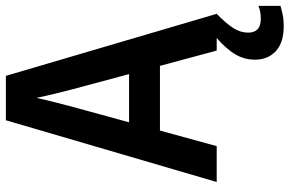

<svg xmlns="http://www.w3.org/2000/svg" viewBox="-186 -571 985 653"><g transform="rotate(-90 306.5 -244.5)"><path d="M14 0 224 -717H375L586 0H461L409 -193H189L136 0ZM269 -488 217 -298H381L330 -488Q323 -515 315 -547.5Q307 -580 300 -613Q293 -580 284.5 -547.5Q276 -515 269 -488ZM545 228Q488 228 459 201Q430 174 430 130Q430 86 457.5 49Q485 12 526 -17L586 0Q553 32 537.5 56.5Q522 81 522 107Q522 150 569 150Q594 150 613 142V217Q599 221 582.5 224.5Q566 228 545 228Z"/></g></svg>

Font: Noto Sans Mono SemiBold
Style: Regular
Weight: 600
Designer: Monotype Design Team
Foundry: Monotype Imaging Inc.
Version: Version 2.014; ttfautohint (v1.8.4.7-5d5b)